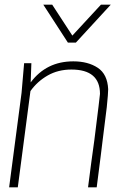

<svg xmlns="http://www.w3.org/2000/svg" viewBox="-20 -800 543 820"><path d="M393 0H356Q370 -110 383 -202Q407 -393 407 -399Q407 -503 285 -503Q228 -503 183.5 -477.5Q139 -452 110 -411L56 0H19L72 -403L83 -530H114L111 -448Q178 -538 293 -538Q356 -538 397.5 -510.5Q439 -483 442 -419Q442 -401 436 -342L410 -134L419 -198Q415 -174 393 0ZM304 -618H270L165 -780H203L289 -648L411 -780H453Z"/></svg>

Font: Tanohe Sans ExtraLight
Style: Italic
Weight: 200
Designer: Village Type and Design LLC & Cristiano Sobral
Foundry: Cooper Hewitt Smithsonian Design Museum
Version: Version 1.00;September 29, 2021;FontCreator 13.0.0.2655 64-b